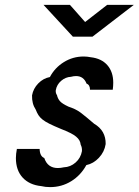

<svg xmlns="http://www.w3.org/2000/svg" viewBox="-20 -775 567 785"><path d="M142 -166Q143 -136 161 -129Q168 -108 182 -98Q196 -88 216 -88Q228 -88 241 -91Q268 -92 289 -110.5Q310 -129 315 -157Q316 -172 310 -183Q309 -193 304.5 -201Q300 -209 291 -216.5Q282 -224 267 -231.5Q252 -239 229 -248Q200 -260 182 -269Q164 -278 153.5 -286.5Q143 -295 137 -304.5Q131 -314 126 -327Q110 -351 111 -385Q116 -413 136.5 -434Q157 -455 184 -460Q204 -498 241 -521Q278 -544 322 -544Q336 -544 351 -541Q395 -536 419 -508.5Q443 -481 443 -437Q443 -430 442.5 -423Q442 -416 441 -408H348Q348 -428 334 -433Q322 -464 291 -464Q281 -464 270 -461Q248 -460 230 -444.5Q212 -429 208 -406Q207 -394 213 -386Q216 -372 225 -361.5Q234 -351 260 -339Q275 -334 286.5 -328.5Q298 -323 309 -315Q320 -307 333 -296Q346 -285 365 -269Q413 -241 412 -186Q407 -154 384.5 -130Q362 -106 333 -100Q310 -58 271 -34Q232 -10 185 -10Q165 -10 149 -14Q100 -19 72.5 -49Q45 -79 45 -129Q45 -137 46 -146.5Q47 -156 49 -166ZM158 -755H266L328 -685L418 -755H527L358 -625H278Z"/></svg>

Font: Involve Medium Oblique
Style: Italic
Weight: 500
Italic angle: -10.5°
Designer: Stefan Peev
Foundry: Context Ltd.
Version: Version 1.001